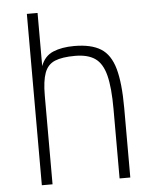

<svg xmlns="http://www.w3.org/2000/svg" viewBox="-55 -846 711 893"><g transform="rotate(-5 300.0 -400.0)"><path d="M104 0V-800H154V-552Q171 -598 211.5 -615Q252 -632 310 -632Q389 -632 434 -604Q479 -576 498 -508.5Q517 -441 517 -324V0H467V-324Q467 -424 452.5 -481Q438 -538 404 -562Q370 -586 310 -586Q250 -586 216 -572Q182 -558 168 -520.5Q154 -483 154 -414V0Z"/></g></svg>

Font: Victor Mono Thin
Style: Regular
Weight: 100
Monospace: yes
Designer: Rune Bjørnerås
Version: Version 1.561;gftools[0.9.30]